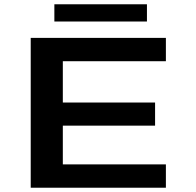

<svg xmlns="http://www.w3.org/2000/svg" viewBox="-20 -877 915 897"><path d="M123.5 0V-700H755V-591H273.5V-398H704.5V-290H273.5V-109H755V0ZM234 -776.5V-857H666.5V-776.5Z"/></svg>

Font: Trispace SemiExpanded SemiBold
Style: Regular
Weight: 600
Width: 6
Designer: Tyler Finck
Foundry: Etcetera Type Company
Version: Version 1.210; ttfautohint (v1.8.3)